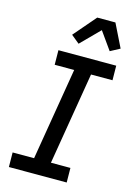

<svg xmlns="http://www.w3.org/2000/svg" viewBox="-143 -1051 785 1123"><g transform="rotate(15 250.0 -489.0)"><path d="M378 0H28L27 -88H157L250 -647H132L131 -735H481L482 -647H352L259 -88H377ZM235 -802 185 -843 301 -978H411L480 -838L422 -807L346 -914Z"/></g></svg>

Font: Iosevka Term Curly SmBd Obl
Style: Regular
Weight: 600
Italic angle: -9°
Designer: Belleve Invis
Foundry: Belleve Invis
Version: Version 32.3.0